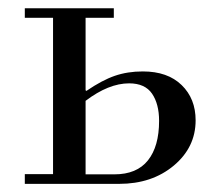

<svg xmlns="http://www.w3.org/2000/svg" viewBox="-20 -452 523 472"><path d="M41 0V-23.9H110.4V-408.2H41V-431.6H259.8V-408.2H190.4V-230L192.4 -228.5Q231 -254.9 262.2 -265.6Q293.5 -276.4 331.1 -276.4Q392.1 -276.4 426.5 -242.9Q460.9 -209.5 460.9 -156.2Q460.9 -89.8 407.2 -44.9Q353.5 0 272.9 0ZM190.4 -23.4H261.2Q316.4 -23.4 343.8 -57.9Q371.1 -92.3 371.1 -154.8Q371.1 -196.3 353.8 -221.7Q336.4 -247.1 297.4 -247.1Q247.1 -247.1 190.4 -204.1Z"/></svg>

Font: Theano Didot
Style: Regular
Weight: 400
Designer: Alexey Kryukov
Version: Version 2.0